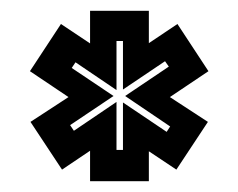

<svg xmlns="http://www.w3.org/2000/svg" viewBox="-20 -784 442 356"><path d="M147 -448V-504.5L95 -469.5L36.5 -558L107 -604L35.5 -652L93 -739.5L147 -703.5V-764H256V-704L309 -739.5L366.5 -652L295 -604L365.5 -558L307 -469.5L256 -503.5V-448ZM196 -506H208V-594L289 -539.5L295.5 -549.5L212 -606L293 -660.5L286 -670.5L208 -618V-708H196V-617L120 -668.5L113 -658L190.5 -606L110 -552L117 -541.5L196 -595Z"/></svg>

Font: Tourney Expanded Regular
Style: Bold
Weight: 700
Width: 7
Designer: Tyler Finck
Foundry: Etcetera Type Co
Version: Version 1.010; ttfautohint (v1.8.3)